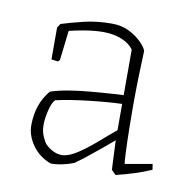

<svg xmlns="http://www.w3.org/2000/svg" viewBox="-50 -701 427 432"><g transform="rotate(10 164.0 -485.0)"><path d="M92 -318Q65 -328 49.5 -350Q34 -372 34 -395Q34 -444 62 -477Q80 -483 104.5 -487Q129 -491 154 -493Q179 -495 199 -496.5Q219 -498 227 -498V-602Q218 -615 199.5 -622.5Q181 -630 158 -630Q139 -630 117.5 -626.5Q96 -623 80 -619L72 -551L68 -547L53 -549V-622L59 -631Q81 -638 110 -645Q139 -652 173 -652Q196 -652 213.5 -643Q231 -634 242 -622.5Q253 -611 255 -604Q254 -583 253 -547Q252 -511 252 -477Q252 -453 252.5 -424Q253 -395 254 -372.5Q255 -350 256 -346L318 -357L320 -344Q302 -336 281.5 -329.5Q261 -323 240 -318L230 -328L227 -395Q206 -377 182.5 -358Q159 -339 145 -329Q133 -324 119 -321Q105 -318 92 -318ZM114 -341Q130 -342 150 -355.5Q170 -369 190 -386.5Q210 -404 227 -418V-478Q195 -477 151.5 -472Q108 -467 77 -460Q70 -453 65.5 -434Q61 -415 61 -401Q61 -386 66.5 -374Q72 -362 76 -358Q94 -341 114 -341Z"/></g></svg>

Font: Labrada ExtraLight
Style: Regular
Weight: 200
Designer: Mercedes Jáuregui
Foundry: Omnibus-Type Team
Version: Version 1.000; ttfautohint (v1.8.4.7-5d5b)